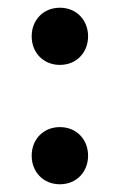

<svg xmlns="http://www.w3.org/2000/svg" viewBox="-20 -467 311 497"><path d="M135 10C178 10 208 -22 208 -64C208 -106 178 -138 135 -138C92 -138 62 -106 62 -64C62 -22 92 10 135 10ZM62 -373C62 -331 92 -299 135 -299C178 -299 208 -331 208 -373C208 -415 178 -447 135 -447C92 -447 62 -415 62 -373Z"/></svg>

Font: MV Cash Medium
Style: Regular
Weight: 500
Designer: Rodrigo Fuenzalida
Foundry: fragTYPE
Version: Version 1.100;Glyphs 3.1.2 (3151)